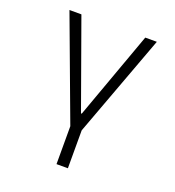

<svg xmlns="http://www.w3.org/2000/svg" viewBox="-134 -646 868 952"><g transform="rotate(20 300.0 -170.0)"><path d="M271 200H331V0L531 -540H470L303 -78H299L133 -540H70L271 0Z"/></g></svg>

Font: CommitMonoV142 ExtLt
Style: Regular
Weight: 200
Monospace: yes
Designer: Eigil Nikolajsen
Foundry: Eigil Nikolajsen
Version: Version 1.142